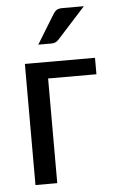

<svg xmlns="http://www.w3.org/2000/svg" viewBox="-51 -718 448 754"><g transform="rotate(-5 173.0 -341.5)"><path d="M58.1 0ZM334.5 -477.5V-412.6H144V0H58.1V-477.5ZM308.6 -683.1 198.2 -561.5Q191.4 -554.2 184.8 -551.3Q178.2 -548.3 168.5 -548.3H117.2L187 -662.1Q193.4 -672.9 201.2 -678Q209 -683.1 224.6 -683.1Z"/></g></svg>

Font: Carlito
Style: Regular
Weight: 400
Designer: Lukasz Dziedzic
Foundry: tyPoland Lukasz Dziedzic
Version: Version 1.104